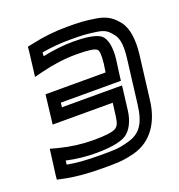

<svg xmlns="http://www.w3.org/2000/svg" viewBox="-106 -608 683 733"><g transform="rotate(-20 235.5 -242.0)"><path d="M28 20C73 30 126 35 187 35C245 35 268 36 319 23C394 3 437 -62 447 -148L469 -326C475 -379 471 -428 448 -459C428 -485 406 -504 360 -511C316 -518 296 -519 245 -519C197 -519 148 -514 100 -503L79 -499L77 -479L69 -413L65 -381L97 -389C149 -402 196 -408 242 -408C291 -408 316 -404 324 -397C331 -391 333 -377 329 -339L324 -305H105H80L77 -280L69 -212L66 -187H91H310L304 -139C300 -108 295 -97 284 -90C271 -82 243 -78 192 -78C146 -78 101 -84 54 -96L24 -104L20 -72L11 -4L9 16L28 20ZM64 -25 66 -41C106 -32 146 -28 185 -28C241 -28 284 -35 307 -49C332 -64 349 -99 354 -139L363 -212L366 -237H341H122L124 -255H343H368L371 -280L379 -339C384 -384 378 -421 359 -437C342 -451 302 -458 248 -458C209 -458 166 -453 123 -444L124 -459C163 -466 201 -469 239 -469C289 -469 305 -468 346 -462C379 -457 389 -448 407 -425C422 -405 425 -374 419 -326L397 -148C388 -74 365 -40 312 -26C269 -14 253 -15 193 -15C143 -15 101 -18 64 -25Z"/></g></svg>

Font: Gamestation Text Outline
Style: Italic
Weight: 400
Designer: Jonas Hecksher
Foundry: Jonas Hecksher, Playtypeª, e-types AS
Version: Version 1.003